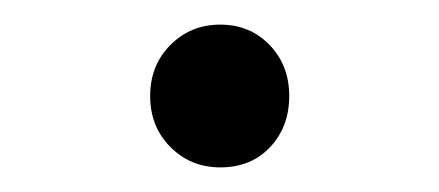

<svg xmlns="http://www.w3.org/2000/svg" viewBox="-20 -345 357 156"><path d="M102 -267Q102 -292 118.5 -308.5Q135 -325 159 -325Q183 -325 199 -308.5Q215 -292 215 -267Q215 -242 199.5 -225.5Q184 -209 159 -209Q135 -209 118.5 -225.5Q102 -242 102 -267Z"/></svg>

Font: BLUETTI 2.0 Normal
Style: Normal
Weight: 400
Designer: Stijn de Vries
Foundry: tokotype
Version: Version 2.005;October 31, 2023;FontCreator 14.0.0.2814 64-bi